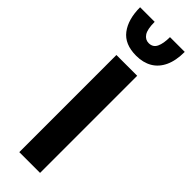

<svg xmlns="http://www.w3.org/2000/svg" viewBox="-275 -737 745 745"><g transform="rotate(45 97.5 -364.5)"><path d="M41 0V-533H155V0ZM97 -585Q34 -585 4.5 -624Q-25 -663 -25 -729H55Q55 -688 66.5 -671Q78 -654 97 -654Q120 -654 129.5 -674Q139 -694 139 -729H220Q220 -681 205 -649Q190 -617 162.5 -601Q135 -585 97 -585Z"/></g></svg>

Font: Hubot Sans Condensed SemiBold
Style: Regular
Weight: 600
Width: 3
Designer: Deni Anggara
Foundry: GitHub, Inc., Subsidiary of Microsoft Corporation
Version: Version 2.000